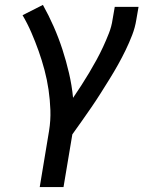

<svg xmlns="http://www.w3.org/2000/svg" viewBox="-20 -548 640 783"><path d="M142 215 180 -14Q187 -57 185.5 -99Q184 -141 178 -182Q172 -223 161.5 -262.5Q151 -302 137.5 -340Q124 -378 108 -415Q92 -452 72 -486L155 -528Q179 -485 199 -439.5Q219 -394 234.5 -346.5Q250 -299 261.5 -249.5Q273 -200 278 -149Q295 -174 311.5 -199.5Q328 -225 343.5 -251Q359 -277 373.5 -303.5Q388 -330 400.5 -357Q413 -384 424 -412Q435 -440 439 -468L448 -520H545L536 -468Q531 -436 519 -405Q507 -374 492.5 -344Q478 -314 461.5 -284.5Q445 -255 427 -226Q409 -197 391 -168.5Q373 -140 353.5 -111.5Q334 -83 314.5 -55.5Q295 -28 275 0L239 215Z"/></svg>

Font: Iosevka Md Ex Obl
Style: Regular
Weight: 500
Width: 7
Italic angle: -9°
Monospace: yes
Designer: Belleve Invis
Foundry: Belleve Invis
Version: Version 32.5.0; ttfautohint (v1.8.4)